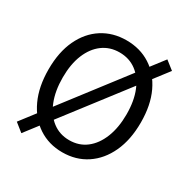

<svg xmlns="http://www.w3.org/2000/svg" viewBox="-163 -834 990 1011"><g transform="rotate(30 332.0 -328.5)"><path d="M98.4 32.3 47.6 -8.3 570.1 -688.6 621.6 -648.1ZM334.7 12Q252.5 12 189.2 -29.9Q125.9 -71.8 90.2 -148.7Q54.5 -225.5 54.5 -330.8Q54.5 -436 90.2 -511.6Q125.9 -587.2 189.2 -627.7Q252.5 -668.3 334.7 -668.3Q417.7 -668.3 480.9 -627.7Q544.2 -587.2 579.9 -511.6Q615.6 -436 615.6 -330.8Q615.6 -225.5 579.9 -148.7Q544.2 -71.8 480.9 -29.9Q417.7 12 334.7 12ZM334.7 -61.5Q393.7 -61.5 437 -94.7Q480.3 -127.9 504.6 -188.6Q528.9 -249.3 528.9 -330.8Q528.9 -412.3 504.6 -471.4Q480.3 -530.4 437 -562.6Q393.7 -594.8 334.7 -594.8Q276.4 -594.8 232.8 -562.6Q189.2 -530.4 164.9 -471.4Q140.6 -412.3 140.6 -330.8Q140.6 -249.3 164.9 -188.6Q189.2 -127.9 232.8 -94.7Q276.4 -61.5 334.7 -61.5Z"/></g></svg>

Font: Source Sans 3 VF
Style: Regular
Weight: 200
Designer: Paul D. Hunt
Foundry: Adobe
Version: Version 3.046;hotconv 1.0.118;makeotfexe 2.5.65603